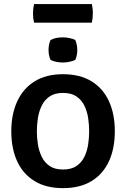

<svg xmlns="http://www.w3.org/2000/svg" viewBox="-20 -936 636 969"><path d="M37 -273.5Q37 -359.5 66.8 -424.2Q96.5 -489 154.5 -525.2Q212.5 -561.5 297.5 -561.5Q384 -561.5 442.2 -525.5Q500.5 -489.5 530 -424.8Q559.5 -360 559.5 -273.5Q559.5 -186.5 529.8 -122Q500 -57.5 441.8 -22Q383.5 13.5 297.5 13.5Q212 13.5 153.8 -22.5Q95.5 -58.5 66.2 -123Q37 -187.5 37 -273.5ZM166 -273.5Q166 -241.5 171.2 -207.8Q176.5 -174 190.5 -145Q204.5 -116 230.5 -98.2Q256.5 -80.5 298 -80.5Q340 -80.5 366 -98.2Q392 -116 406 -145Q420 -174 425 -207.8Q430 -241.5 430 -273.5Q430 -305.5 425 -339.5Q420 -373.5 406 -402.5Q392 -431.5 366 -449.2Q340 -467 298 -467Q256.5 -467 230.5 -449.2Q204.5 -431.5 190.5 -402.5Q176.5 -373.5 171.2 -339.5Q166 -305.5 166 -273.5ZM225 -684Q225 -711.5 235 -734Q259.5 -747.5 297.5 -747.5Q313.5 -747.5 332 -743.5Q350.5 -739.5 360 -734Q365 -723 367.5 -709.2Q370 -695.5 370 -684Q370 -656.5 360 -634Q351 -628.5 332.2 -624.5Q313.5 -620.5 297.5 -620.5Q280.5 -620.5 262.5 -624.2Q244.5 -628 235 -634Q225 -656.5 225 -684ZM152 -821.5Q146.5 -843 146.5 -868Q146.5 -892.5 152 -915.5H443.5Q446 -903 447.2 -893.2Q448.5 -883.5 448.5 -869Q448.5 -844 443.5 -821.5Z"/></svg>

Font: Signika Negative SC SemiBold
Style: Regular
Weight: 600
Designer: Anna Giedryś
Foundry: Anna Giedryś
Version: Version 2.000; ttfautohint (v1.8.3) -l 8 -r 50 -G 200 -x 9 -